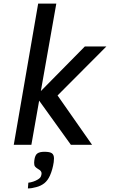

<svg xmlns="http://www.w3.org/2000/svg" viewBox="-20 -810 640 1074"><path d="M199 -247 155.5 0H57L193.5 -790H295L208.5 -300.5L454.5 -550H575L302 -276L495 0H376.5ZM190 195Q199.5 189.5 204.5 183.8Q209.5 178 211.5 168L212.5 160Q212.5 149.5 202 141Q199.5 139 191 134Q180.5 127.5 175.8 121.2Q171 115 171 100.5L172 87Q175.5 58 188.8 48.5Q202 39 228.5 39Q259 39 270.5 47.5Q282 56 282 76.5Q282 86 280.5 97Q274.5 138 259.5 172Q247 199.5 228.5 214.5Q209 230 183.5 236.5Q157.5 244 136 244L138.5 212Q152 210.5 166 205.8Q180 201 190 195Z"/></svg>

Font: JuliaMono Medium
Style: Italic
Weight: 500
Italic angle: -9°
Monospace: yes
Designer: cormullion
Foundry: corm
Version: Version 0.054; ttfautohint (v1.8.4)